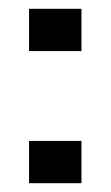

<svg xmlns="http://www.w3.org/2000/svg" viewBox="-20 -416 251 436"><path d="M46 -300V-396H165V-300ZM46 0V-96H165V0Z"/></svg>

Font: Big Shoulders Display Medium
Style: Regular
Weight: 500
Designer: Patric King
Foundry: XO Type Co
Version: Version 1.000; ttfautohint (v1.8.2)